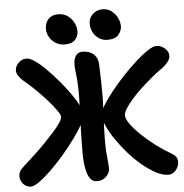

<svg xmlns="http://www.w3.org/2000/svg" viewBox="-62 -1002 1030 1076"><g transform="rotate(-5 453.5 -464.5)"><path d="M842 13Q810 13 772.5 -7Q735 -27 696 -59.5Q657 -92 622 -132Q587 -172 559 -213Q531 -254 514.5 -290.5Q498 -327 498 -352Q498 -371 518 -404.5Q538 -438 570 -478.5Q602 -519 640.5 -560Q679 -601 717 -635.5Q755 -670 786.5 -691Q818 -712 837 -712Q854 -712 869.5 -703.5Q885 -695 895 -681.5Q905 -668 905 -651Q905 -636 894.5 -621Q884 -606 866 -591Q833 -568 799 -540Q765 -512 734.5 -483.5Q704 -455 680 -427.5Q656 -400 642 -377.5Q628 -355 628 -340Q628 -319 650 -289Q672 -259 707.5 -225Q743 -191 785 -159.5Q827 -128 867 -105Q885 -95 893.5 -84Q902 -73 902 -55Q902 -30 885 -8.5Q868 13 842 13ZM69 12Q43 12 26 -7.5Q9 -27 9 -52Q9 -65 15.5 -77.5Q22 -90 40 -106Q69 -132 101.5 -162Q134 -192 164 -223Q194 -254 218.5 -281.5Q243 -309 257 -330Q271 -351 271 -363Q271 -373 257.5 -393Q244 -413 223 -438.5Q202 -464 176 -491Q150 -518 125 -541.5Q100 -565 79 -582Q63 -596 52 -611.5Q41 -627 41 -642Q41 -666 60 -685.5Q79 -705 106 -705Q124 -705 152 -686Q180 -667 212.5 -634.5Q245 -602 277.5 -564Q310 -526 337 -488Q364 -450 380.5 -418Q397 -386 397 -367Q397 -347 378 -311.5Q359 -276 327.5 -233Q296 -190 259 -147Q222 -104 185 -68Q148 -32 117.5 -10Q87 12 69 12ZM442 14Q415 14 400.5 -7.5Q386 -29 379.5 -67Q373 -105 373 -153Q373 -179 373.5 -211.5Q374 -244 375 -278.5Q376 -313 377.5 -348Q379 -383 380 -414Q382 -471 381 -509.5Q380 -548 377.5 -573Q375 -598 373 -615.5Q371 -633 371 -649Q371 -676 383 -696Q395 -716 421 -716Q445 -716 464.5 -707.5Q484 -699 496.5 -680Q509 -661 509 -629Q509 -621 510 -599Q511 -577 511.5 -546Q512 -515 512.5 -479Q513 -443 511 -408Q508 -345 506 -291.5Q504 -238 504 -193Q504 -154 508.5 -114Q513 -74 513 -51Q513 -34 502.5 -18.5Q492 -3 476 5.5Q460 14 442 14ZM568 -770Q530 -770 503 -798.5Q476 -827 476 -869Q476 -901 499 -922Q522 -943 554 -943Q584 -943 605 -926.5Q626 -910 637.5 -886.5Q649 -863 649 -840Q649 -815 630.5 -792.5Q612 -770 568 -770ZM327 -765Q299 -765 277 -778.5Q255 -792 242 -814Q229 -836 229 -860Q229 -895 249 -916Q269 -937 303 -937Q335 -937 357.5 -921Q380 -905 392 -881Q404 -857 404 -833Q404 -806 386 -785.5Q368 -765 327 -765Z"/></g></svg>

Font: Shantell Sans SemiBold
Style: Regular
Weight: 600
Designer: Stephen Nixon, Anya Danilova, Shantell Martin
Foundry: Arrow Type
Version: Version 1.011;[c5ecc13dd]